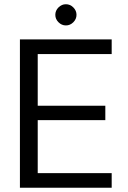

<svg xmlns="http://www.w3.org/2000/svg" viewBox="-20 -886 605 906"><path d="M74 0V-700H507V-631H158V-387H477V-319H158V-69H507V0ZM291 -766Q271 -766 256 -781Q241 -796 241 -816Q241 -836 256 -851Q271 -866 291 -866Q311 -866 326 -851Q341 -836 341 -816Q341 -796 326 -781Q311 -766 291 -766Z"/></svg>

Font: DM Sans 18pt
Style: Regular
Weight: 400
Designer: Colophon Foundry, Jonny Pinhorn
Foundry: Colophon Foundry
Version: Version 4.004;gftools[0.9.30]